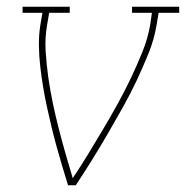

<svg xmlns="http://www.w3.org/2000/svg" viewBox="-20 -550 552 570"><path d="M182 0Q173 -29 164.5 -57.5Q156 -86 148 -115Q140 -144 133 -173Q126 -202 119.5 -232Q113 -262 108 -292Q103 -322 99.5 -352.5Q96 -383 95.5 -414.5Q95 -446 100 -477L106 -512H47V-530H187V-512H126L120 -477Q113 -437 115.5 -397.5Q118 -358 123.5 -319.5Q129 -281 137 -243Q145 -205 154.5 -168Q164 -131 174.5 -94Q185 -57 196 -21Q220 -57 242.5 -94Q265 -131 287 -168Q309 -205 330 -243Q351 -281 369 -319Q387 -357 403 -396.5Q419 -436 426 -477L431 -512H372V-530H512V-512H451L445 -477Q438 -434 421.5 -393Q405 -352 386 -311.5Q367 -271 345 -232Q323 -193 300.5 -154Q278 -115 254 -76.5Q230 -38 205 0Z"/></svg>

Font: Iosevka Curly Slab ThObl
Style: Regular
Weight: 100
Italic angle: -9°
Monospace: yes
Designer: Belleve Invis
Foundry: Belleve Invis
Version: Version 11.0.0; ttfautohint (v1.8.3)